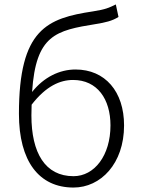

<svg xmlns="http://www.w3.org/2000/svg" viewBox="-20 -829 634 862"><path d="M310 13C432 13 537 -94 537 -266C537 -418 452 -517 319 -517C248 -517 177 -483 124 -416C141 -673 231 -692 410 -721C453 -728 484 -735 512 -753L500 -809C469 -794 455 -787 398 -778C192 -747 65 -699 65 -318C65 -105 155 13 310 13ZM122 -359C187 -443 250 -470 308 -470C417 -470 476 -384 476 -266C476 -131 404 -38 310 -38C183 -38 121 -142 121 -311Z"/></svg>

Font: Noto Sans CJK SC Light
Style: Regular
Weight: 300
Designer: Ryoko NISHIZUKA 西塚涼子 (kana, bopomofo & ideographs); Paul D. Hunt (Latin, Greek & Cyrillic); Sandoll Communications 산돌커뮤니
Foundry: Adobe
Version: Version 2.004;hotconv 1.0.118;makeotfexe 2.5.65603